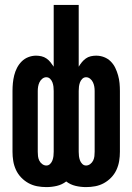

<svg xmlns="http://www.w3.org/2000/svg" viewBox="-20 -755 540 783"><path d="M331 8Q309 8 288 3Q267 -2 250 -15Q233 -2 212 3Q191 8 169 8Q150 8 131.5 4.5Q113 1 96.5 -8Q80 -17 66.5 -31Q53 -45 45 -62.5Q37 -80 34 -98.5Q31 -117 31 -136V-384Q31 -400 32.5 -416Q34 -432 38 -448Q42 -464 49.5 -478.5Q57 -493 68.5 -504.5Q80 -516 95.5 -522Q111 -528 127 -528Q138 -528 149 -525.5Q160 -523 169.5 -516.5Q179 -510 186 -501Q193 -492 199 -483V-735H301V-483Q307 -493 314 -501.5Q321 -510 330 -516.5Q339 -523 350 -525.5Q361 -528 372 -528Q389 -528 404.5 -522Q420 -516 431.5 -504.5Q443 -493 450 -478.5Q457 -464 461.5 -448Q466 -432 467.5 -416Q469 -400 469 -384V-136Q469 -117 466 -98.5Q463 -80 455 -62.5Q447 -45 433.5 -31Q420 -17 403.5 -8Q387 1 368.5 4.5Q350 8 331 8ZM169 -80Q178 -80 184.5 -86.5Q191 -93 194 -101.5Q197 -110 198 -118.5Q199 -127 199 -136V-384Q199 -393 198 -401.5Q197 -410 194 -418.5Q191 -427 184.5 -433.5Q178 -440 169 -440Q160 -440 152.5 -434Q145 -428 141 -419.5Q137 -411 135.5 -402Q134 -393 134 -384V-136Q134 -127 135 -118Q136 -109 140 -100.5Q144 -92 152 -86Q160 -80 169 -80ZM331 -80Q340 -80 348 -86Q356 -92 360 -100.5Q364 -109 365 -118Q366 -127 366 -136V-384Q366 -393 364.5 -402Q363 -411 359 -419.5Q355 -428 347.5 -434Q340 -440 331 -440Q322 -440 315.5 -433.5Q309 -427 306 -418.5Q303 -410 302 -401.5Q301 -393 301 -384V-136Q301 -127 302 -118.5Q303 -110 306 -101.5Q309 -93 315.5 -86.5Q322 -80 331 -80Z"/></svg>

Font: Iosevka Algr
Style: Bold
Weight: 700
Monospace: yes
Designer: Belleve Invis
Foundry: Belleve Invis
Version: Version 26.0.2; ttfautohint (v1.8.3)